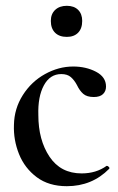

<svg xmlns="http://www.w3.org/2000/svg" viewBox="-20 -628 407 661"><path d="M28 -198Q29 -254 58.5 -300.5Q88 -347 135 -373Q182 -399 232 -399Q276 -399 310.5 -381Q345 -363 345 -330Q345 -314 334.5 -304Q324 -294 303 -294Q279 -294 266.5 -305Q254 -316 245 -335Q236 -352 224 -362.5Q212 -373 191 -373Q152 -373 131 -334Q110 -295 112 -232Q112 -146 150.5 -88.5Q189 -31 261 -31Q311 -31 347 -57H348Q351 -57 354.5 -53.5Q358 -50 356 -47Q297 13 210 13Q148 13 106.5 -18Q65 -49 45.5 -97.5Q26 -146 28 -198ZM155 -556Q155 -580 170 -594Q185 -608 210 -608Q235 -608 249 -594Q263 -580 263 -556Q263 -530 249 -515.5Q235 -501 210 -501Q184 -501 169.5 -515.5Q155 -530 155 -556Z"/></svg>

Font: Cormorant Upright SemiBold
Style: Regular
Weight: 600
Designer: Christian Thalmann (Catharsis Fonts)
Foundry: Catharsis Fonts
Version: Version 3.302